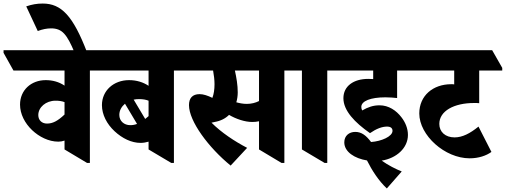

<svg xmlns="http://www.w3.org/2000/svg" viewBox="-90 -910 2853 1083"><path d="M239 -111C251 -111 263 -113 274 -117V-67L401 9H417V-512H536V-527L480 -627H-70V-612L-14 -512H274V-427C243 -448 207 -458 168 -458C85 -458 23 -401 23 -320C23 -267 50 -215 91 -176C131 -138 185 -111 239 -111ZM126 -261C126 -305 169 -342 223 -342C242 -342 258 -340 274 -334V-264C235 -227 207 -213 175 -213C146 -213 126 -232 126 -261Z M330 -615H401C322 -821 256 -890 151 -890C118 -890 90 -885 58 -874L123 -735C149 -745 175 -750 198 -750C228 -750 252 -742 272 -720C292 -698 309 -665 330 -615Z M703 -104C719 -104 735 -107 748 -111V-67L876 9H891V-512H1010V-527L954 -627H397V-612L453 -512H748V-426C718 -446 681 -458 638 -458C551 -458 485 -399 485 -317C485 -263 513 -210 556 -170C600 -129 652 -104 703 -104ZM694 -351C716 -351 733 -348 748 -342V-255C741 -249 735 -244 729 -239L664 -348C674 -350 684 -351 694 -351ZM583 -262C583 -287 596 -309 615 -325L683 -211C670 -206 658 -204 645 -204C610 -204 583 -227 583 -262Z M1211 24 1304 -76C1233 -113 1159 -162 1103 -218C1108 -219 1114 -220 1121 -222C1155 -228 1182 -242 1202 -262C1241 -239 1291 -222 1332 -222C1346 -222 1359 -223 1371 -226V-67L1498 9H1514V-512H1633V-527L1577 -627H871V-612L927 -512H1112C1117 -485 1120 -458 1120 -435C1120 -405 1116 -379 1108 -358C1081 -371 1057 -379 1036 -379C995 -379 976 -356 976 -317C976 -226 1087 -77 1211 24ZM1251 -389C1251 -430 1244 -471 1235 -512H1371V-340C1351 -330 1328 -324 1302 -324C1281 -324 1261 -328 1243 -333C1248 -350 1251 -369 1251 -389Z M1741 9H1756V-512H1876V-527L1820 -627H1493V-612L1549 -512H1613V-67Z M2092 153 2176 57C2145 45 2099 22 2063 -4C2145 -17 2211 -74 2211 -149C2211 -186 2196 -221 2174 -249C2145 -287 2102 -316 2051 -316C2015 -316 1986 -306 1953 -287C1950 -293 1948 -299 1948 -307C1948 -340 2000 -361 2084 -361C2106 -361 2134 -359 2150 -357V-512H2310V-527L2253 -627H1736V-612L1792 -512H2015V-464C2006 -464 1997 -465 1987 -465C1904 -465 1847 -424 1847 -356C1847 -286 1911 -219 1997 -159C2033 -184 2065 -196 2093 -196C2114 -196 2124 -187 2124 -172C2124 -140 2061 -113 2003 -109C1976 -145 1950 -166 1914 -166C1880 -166 1852 -145 1852 -107C1852 -53 1911 -16 1980 -5C2008 51 2046 110 2092 153Z M2559 -17C2610 -17 2653 -32 2682 -53L2609 -196C2561 -157 2518 -135 2474 -135C2422 -135 2388 -166 2388 -211C2388 -284 2471 -329 2584 -329C2593 -329 2606 -329 2613 -328V-512H2743V-527L2686 -627H2170V-612L2226 -512H2472V-434C2466 -435 2461 -435 2455 -435C2353 -435 2275 -371 2275 -270C2275 -147 2419 -17 2559 -17Z"/></svg>

Font: Noto Serif Devanagari Condensed Black
Style: Regular
Weight: 900
Width: 3
Designer: Universal Thirst, Indian Type Foundry and the Monotype Design Team
Foundry: Monotype Imaging Inc.
Version: Version 2.004